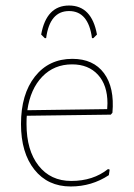

<svg xmlns="http://www.w3.org/2000/svg" viewBox="-20 -670 486 695"><path d="M142 -532 129 -545Q148 -650 230 -650Q312 -650 331 -545L318 -532H313Q300 -630 230 -630Q160 -630 147 -532ZM236 5Q153 5 104.5 -56Q56 -117 56 -221Q56 -329 106.5 -393Q157 -457 242 -457Q318 -457 356.5 -405Q395 -353 387 -262L381 -255L77 -251Q76 -242 76 -221Q76 -126 119.5 -70.5Q163 -15 238 -15Q317 -15 371 -58L377 -56L374 -36Q312 5 236 5ZM241 -437Q176 -437 133 -392.5Q90 -348 79 -271L368 -275L369 -296Q369 -362 334.5 -399.5Q300 -437 241 -437Z"/></svg>

Font: Alegreya Sans SC Thin
Style: Regular
Weight: 100
Designer: Juan Pablo del Peral
Foundry: Huerta Tipografica
Version: Version 2.007